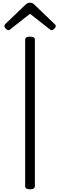

<svg xmlns="http://www.w3.org/2000/svg" viewBox="-20 -1386 445 1420"><path d="M202 14Q184 14 175 8Q166 2 166 -10V-1092Q166 -1104 175 -1109.5Q184 -1115 202 -1115Q220 -1115 229 -1109.5Q238 -1104 238 -1092V-10Q238 2 229 8Q220 14 202 14ZM41 -1163Q33 -1163 23 -1173Q13 -1183 13 -1192Q13 -1195 13.5 -1198.5Q14 -1202 18 -1207L167 -1350Q174 -1356 181 -1361Q188 -1366 202 -1366Q216 -1366 223 -1361Q230 -1356 236 -1350L386 -1206Q391 -1202 391.5 -1198.5Q392 -1195 392 -1192Q392 -1183 381.5 -1173Q371 -1163 362 -1163Q357 -1163 353 -1166Q349 -1169 342 -1174L202 -1284L62 -1174Q57 -1169 52.5 -1166Q48 -1163 41 -1163Z"/></svg>

Font: Playwrite FR Moderne Light
Style: Regular
Weight: 300
Version: Version 1.002